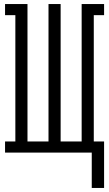

<svg xmlns="http://www.w3.org/2000/svg" viewBox="-20 -755 540 950"><path d="M434 175V0H5V-55H56V-680H5V-735H116V-55H220V-735H280V-55H384V-735H495V-680H444V-55H495V175Z"/></svg>

Font: Iosevka Curly Slab Light
Style: Regular
Weight: 300
Monospace: yes
Designer: Belleve Invis
Foundry: Belleve Invis
Version: Version 22.1.2; ttfautohint (v1.8.4)